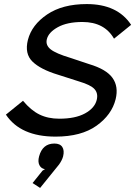

<svg xmlns="http://www.w3.org/2000/svg" viewBox="-20 -660 669 943"><path d="M290 108Q285 127 270 148L177 263L140 239L189 178L201 171Q182 168 173.5 151Q165 134 172 108Q189 45 247 45Q275 45 286 62Q297 79 290 108ZM548 -173Q529 -96 454 -42.5Q379 11 253 11Q81 11 9 -97L93 -165Q132 -118 174 -97.5Q216 -77 271 -77Q350 -77 397.5 -103Q445 -129 455 -169Q463 -201 444.5 -222Q426 -243 368 -260Q316 -276 265 -293Q179 -319 139.5 -357.5Q100 -396 117 -464Q136 -538 211.5 -589Q287 -640 406 -640Q557 -640 624 -538L540 -470Q493 -552 385 -552Q310 -552 264 -526.5Q218 -501 210 -467Q203 -438 229 -417.5Q255 -397 325 -376L418 -345Q502 -320 532.5 -277.5Q563 -235 548 -173Z"/></svg>

Font: Sinkin Sans 400 Italic
Style: Italic
Weight: 400
Italic angle: -112°
Designer: Keith Bates
Foundry: K-Type
Version: Sinkin Sans (version 1.0)  by Keith Bates   •   © 2014   www